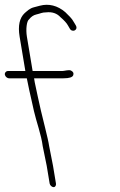

<svg xmlns="http://www.w3.org/2000/svg" viewBox="-56 -764 494 792"><path d="M165.3 8C171.7 8 176.2 0.9 174.8 -7L162.7 -80L146.8 -161C142.9 -190.4 118.2 -282.3 112.6 -308.5C109.5 -323.3 90 -408.1 87.5 -423.5L84.6 -441H205.6C229.4 -441 242.9 -445.2 246 -453.5C249.2 -461.8 246.1 -468.3 236.7 -473C228.1 -477.3 209.4 -471 200.6 -471H78.6L54.9 -613C50 -642.8 54 -677.2 63.7 -684C72.4 -695 82.3 -701.7 93.4 -704.2C111.7 -708.3 116.8 -713 134.3 -713C159 -715.8 178.8 -709.1 193.6 -693C209 -679.8 219.3 -668.4 224.3 -659L231.3 -647C240.7 -628.1 267 -638.9 257.4 -658L250.4 -670C239.3 -690.6 227.6 -699 213.1 -714C181.3 -741.2 145.2 -750.1 108.7 -740.5C103.1 -738.8 94.9 -736.7 84 -734C66 -729.5 56.2 -718.5 45.8 -710C24.7 -690.3 17.4 -658 24.9 -613L48.6 -471H-23.4C-31.4 -471 -37.3 -463.9 -35.9 -456C-34.6 -448.1 -26.4 -441 -18.4 -441H54.6C55.8 -433.7 59.2 -417.3 64.7 -392L74.3 -349.5C78.1 -332.5 81.4 -318 84 -306C93.3 -264.4 114.6 -207 120.2 -161L136.7 -80L148.8 -7C150.2 0.9 158.4 8 165.3 8Z"/></svg>

Font: MewTooHand
Style: CondLta
Weight: 400
Designer: Mew Too, Robert Jablonski
Version: Version 0.77